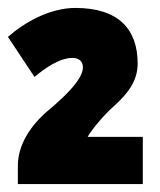

<svg xmlns="http://www.w3.org/2000/svg" viewBox="-23 -750 404 484"><path d="M324 -590C324 -544 297 -513 267 -485C236 -458 206 -420 198 -405H337V-286H22V-332C22 -385 54 -434 99 -472C130 -498 186 -547 186 -580C186 -597 174 -604 160 -604C126 -604 89 -577 64 -556L-3 -657C38 -693 102 -730 167 -730C277 -730 324 -675 324 -590Z"/></svg>

Font: Repo ExtraBold
Style: Bold
Weight: 700
Designer: Stefan Peev
Foundry: Context Ltd
Version: Version 1.502